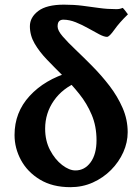

<svg xmlns="http://www.w3.org/2000/svg" viewBox="-20 -777 593 812"><path d="M521 -716.3Q485.4 -682.1 463.9 -651.6Q442.4 -621.1 432.6 -621.1Q420.4 -621.1 399.4 -632.1Q378.4 -643.1 353 -657.5Q327.6 -671.9 300.3 -682.9Q272.9 -693.8 247.6 -693.8Q236.8 -693.8 230.2 -687.5Q223.6 -681.2 223.6 -665Q223.6 -647.9 245.1 -623Q266.6 -598.1 300.3 -566.2Q334 -534.2 371.8 -495.8Q409.7 -457.5 443.4 -413.6Q477.1 -369.6 498.5 -320.6Q520 -271.5 520 -217.8Q520 -174.8 501.5 -133.3Q482.9 -91.8 449.7 -58.3Q416.5 -24.9 372.6 -5.1Q328.6 14.6 277.8 14.6Q202.1 14.6 149.2 -17.3Q96.2 -49.3 68.8 -99.9Q41.5 -150.4 41.5 -206.1Q41.5 -301.8 105.2 -371.1Q168.9 -440.4 274.9 -471.7Q277.8 -467.8 286.9 -461.9Q295.9 -456.1 304.2 -450.2Q312.5 -444.3 312.5 -439.5Q312.5 -435.5 311.5 -431.6Q244.6 -404.3 207.8 -351.3Q170.9 -298.3 170.9 -232.9Q170.9 -181.6 191.9 -141.8Q212.9 -102.1 242.9 -79.1Q272.9 -56.2 298.8 -56.2Q337.9 -56.2 363 -90.3Q388.2 -124.5 388.2 -184.1Q388.2 -243.2 367.9 -291.3Q347.7 -339.4 315.4 -379.6Q283.2 -419.9 247.3 -455.3Q211.4 -490.7 179.2 -524.2Q147 -557.6 126.7 -592.3Q106.4 -627 106.4 -666Q106.4 -703.6 141.8 -730.5Q177.2 -757.3 250.5 -757.3Q293 -757.3 328.9 -752.7Q364.7 -748 399.4 -743.2Q434.1 -738.3 472.2 -738.3Q487.3 -738.3 498.5 -743.7Q502 -741.7 509 -732.4Q516.1 -723.1 521 -716.3Z"/></svg>

Font: Gentium Book Plus
Style: Bold
Weight: 700
Designer: Victor Gaultney, Annie Olsen, Iska Routamaa, Becca Hirsbrunner
Foundry: SIL International
Version: Version 6.101